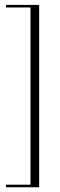

<svg xmlns="http://www.w3.org/2000/svg" viewBox="-20 -665 251 802"><path d="M107.4 -633.8H4.9V-644.5H107.4H143.6V117.2H107.4H4.9V106.4H107.4Z"/></svg>

Font: Elaris
Style: Regular
Weight: 500
Version: Version 1.0